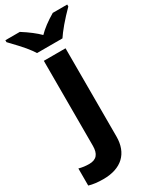

<svg xmlns="http://www.w3.org/2000/svg" viewBox="-314 -833 930 1141"><g transform="rotate(-30 151.0 -263.0)"><path d="M266.6 -766.1C217.8 -737.3 179.7 -708.5 152.3 -680.2C125.5 -707 88.4 -735.8 40.5 -766.1H-58.6V-752.9C-20 -712.9 8.3 -682.1 25.9 -661.1C43.5 -639.6 57.1 -621.1 66.4 -606H240.7C251 -622.1 267.6 -644 290.5 -671.4C313.5 -698.2 338.4 -725.6 365.7 -752.9V-766.1ZM34.2 240.2C157.2 240.2 227.1 174.8 227.1 59.1V-545.9H78.1V37.1C78.1 91.8 56.2 120.1 5.9 120.1C-18.1 120.1 -41 117.2 -64 110.8V228C-36.6 236.3 -3.9 240.2 34.2 240.2Z"/></g></svg>

Font: Noto Reveo Sans
Style: Bold
Weight: 700
Designer: Monotype Design team
Foundry: Monotype Imaging Inc.
Version: Version 1.04